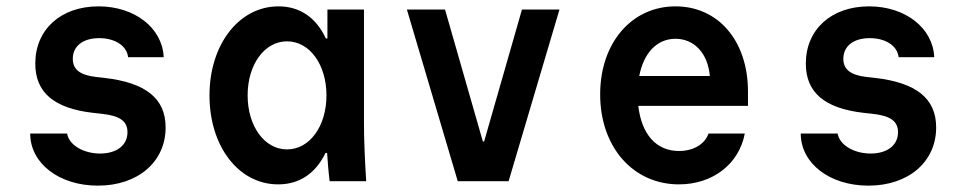

<svg xmlns="http://www.w3.org/2000/svg" viewBox="-20 -570 3040 604"><path d="M75 -150C75 -56 166 14 288 14C414 14 501 -61 501 -169C501 -260 439 -310 308 -325L281 -328C231 -334 209 -352 209 -385C209 -425 241 -450 292 -450C342 -450 379 -426 383 -390H495C491 -482 404 -550 290 -550C171 -550 91 -477 91 -370C91 -279 150 -229 273 -215L300 -212C357 -206 381 -189 381 -154C381 -113 347 -87 295 -87C242 -87 197 -114 191 -150Z M1004 -89H1009C1011 -60 1013 -32 1017 0H1132C1128 -63 1125 -129 1125 -180V-540H1010V-449H1005C975 -514 924 -550 856 -550C732 -550 639 -430 639 -270C639 -109 731 10 855 10C923 10 973 -25 1004 -89ZM1007 -270C1007 -173 954 -100 883 -100C812 -100 759 -173 759 -270C759 -367 812 -440 883 -440C954 -440 1007 -367 1007 -270Z M1420 0H1580L1740 -540H1622L1503 -125H1499L1380 -540H1260Z M1988 -237H2333V-282C2333 -441 2240 -550 2105 -550C1967 -550 1868 -435 1868 -273C1868 -108 1971 10 2116 10C2222 10 2305 -54 2323 -150H2209C2197 -116 2161 -95 2116 -95C2044 -95 1998 -148 1988 -237ZM2105 -448C2164 -448 2207 -402 2213 -331H1991C2005 -404 2047 -448 2105 -448Z M2499 -150C2499 -56 2590 14 2712 14C2838 14 2925 -61 2925 -169C2925 -260 2863 -310 2732 -325L2705 -328C2655 -334 2633 -352 2633 -385C2633 -425 2665 -450 2716 -450C2766 -450 2803 -426 2807 -390H2919C2915 -482 2828 -550 2714 -550C2595 -550 2515 -477 2515 -370C2515 -279 2574 -229 2697 -215L2724 -212C2781 -206 2805 -189 2805 -154C2805 -113 2771 -87 2719 -87C2666 -87 2621 -114 2615 -150Z"/></svg>

Font: CommitMono
Style: 700Regular
Weight: 700
Monospace: yes
Designer: Eigil Nikolajsen
Foundry: Eigil Nikolajsen
Version: Version 1.143